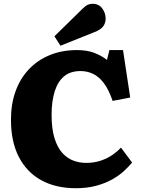

<svg xmlns="http://www.w3.org/2000/svg" viewBox="-20 -982 754 1016"><path d="M381 14Q276 14 199 -28Q122 -70 80 -151Q38 -232 38 -348Q38 -432 62.5 -499.5Q87 -567 133 -615.5Q179 -664 243.5 -690.5Q308 -717 388 -717Q439 -717 477 -703Q515 -689 546 -665L559 -717H631L669 -466L576 -448Q556 -507 530 -541.5Q504 -576 473 -591Q442 -606 406 -606Q353 -606 319.5 -578.5Q286 -551 269.5 -498.5Q253 -446 253 -374Q253 -300 268.5 -250.5Q284 -201 310 -172.5Q336 -144 368.5 -132Q401 -120 436 -120Q478 -120 513.5 -132Q549 -144 576 -163Q603 -182 620 -201L679 -122Q662 -101 636 -77Q610 -53 573.5 -32.5Q537 -12 489 1Q441 14 381 14ZM300 -740 268 -790 417 -936Q433 -952 445 -957Q457 -962 469 -962Q503 -962 521 -937.5Q539 -913 539 -883Q539 -860 526 -842.5Q513 -825 480 -812Z"/></svg>

Font: Literata 18pt ExtraBold
Style: Regular
Weight: 800
Designer: Latin by Veronika Burian and Jose Scaglione. Greek by Irene Vlachou. Cyrillic by Vera Evstafieva.
Foundry: TypeTogether
Version: Version 3.103;gftools[0.9.29]